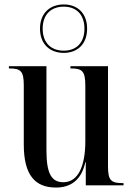

<svg xmlns="http://www.w3.org/2000/svg" viewBox="-20 -834 597 864"><path d="M267 -596C328 -596 372 -635 372 -705C372 -775 328 -814 267 -814C205 -814 160 -775 160 -705C160 -635 205 -596 267 -596ZM267 -606C210 -606 172 -641 172 -705C172 -769 210 -804 267 -804C323 -804 360 -769 360 -705C360 -641 323 -606 267 -606ZM232 10C295 10 346 -21 364 -104H366V0H536V-10H532C480 -10 466 -22 466 -85V-536H297V-526H300C351 -526 364 -513 364 -447V-199C364 -85 331 -14 265 -14C210 -14 189 -56 189 -158V-536H20V-526H23C74 -526 87 -513 87 -450V-184C87 -47 137 10 232 10Z"/></svg>

Font: Noto Serif Display Condensed Medium
Style: Regular
Weight: 500
Width: 3
Designer: Monotype Design Team
Foundry: Monotype Imaging Inc.
Version: Version 2.009